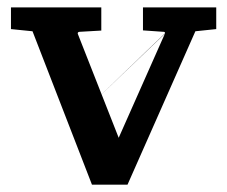

<svg xmlns="http://www.w3.org/2000/svg" viewBox="-20 -502 618 522"><path d="M567.9 -422.9 511.2 -417 326.7 0H230L68.4 -417L9.8 -422.9V-481.9H255.4V-418.9L196.3 -415.5Q191.4 -415 191.4 -411.6Q191.4 -411.1 191.4 -410.2L302.7 -127.4L428.2 -410.2Q0 0 428.2 -411.1L428.7 -412.1V-412.6Q428.7 -414.6 425.8 -415.5Q425.3 -415.5 424.3 -415.5L368.7 -419.4V-481.9H567.9Z"/></svg>

Font: TAML ThiruValluvar
Style: Bold
Weight: 400
Version: Version 0.271; dev 7ad24fM